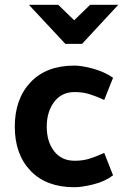

<svg xmlns="http://www.w3.org/2000/svg" viewBox="-20 -773 526 805"><path d="M101 -753H224L291 -688L358 -753H476L324 -589H254ZM293 -387Q238 -387 207 -345.5Q176 -304 176 -242Q176 -179 207 -139Q238 -99 293 -99Q327 -99 354.5 -107.5Q382 -116 417 -132L454 -38Q420 -12 371.5 0Q323 12 292 12Q174 12 108 -57Q42 -126 42 -242Q42 -358 108 -428Q174 -498 292 -498Q323 -498 370.5 -485Q418 -472 454 -447L417 -354Q382 -370 354.5 -378.5Q327 -387 293 -387Z"/></svg>

Font: Palanquin Dark
Style: Regular
Weight: 400
Designer: Pria Ravichandran
Version: Version 1.000